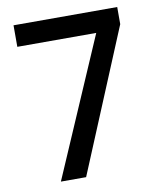

<svg xmlns="http://www.w3.org/2000/svg" viewBox="-79 -846 682 817"><g transform="rotate(-10 262.0 -438.0)"><path d="M118 -93H227L483 -709V-783H35V-690H376Z"/></g></svg>

Font: Noto Sans Kannada UI SemiCondensed Medium
Style: Regular
Weight: 500
Width: 4
Designer: Jelle Bosma - Monotype Design Team
Foundry: Monotype Imaging Inc.
Version: Version 2.005